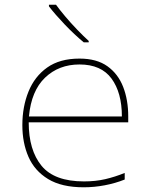

<svg xmlns="http://www.w3.org/2000/svg" viewBox="-20 -786 640 816"><path d="M336 10Q242 10 184.5 -25Q127 -60 101 -119.5Q75 -179 75 -254Q75 -332 101 -396.5Q127 -461 180.5 -499Q234 -537 318 -537Q391 -537 436.5 -504.5Q482 -472 503.5 -416.5Q525 -361 525 -291V-266H102Q102 -148 156.5 -81.5Q211 -15 337 -15Q386 -15 427 -24.5Q468 -34 510 -51V-23Q470 -7 425 1.5Q380 10 336 10ZM498 -291Q498 -392 454 -452Q410 -512 318 -512Q230 -512 171.5 -456Q113 -400 103 -291ZM336 -606Q296 -639 255 -682Q214 -725 188 -759V-766H218Q233 -745 257 -716.5Q281 -688 308 -660Q335 -632 357 -612V-606Z"/></svg>

Font: Noto Sans Mono Thin
Style: Regular
Weight: 100
Designer: Monotype Design Team
Foundry: Monotype Imaging Inc.
Version: Version 2.014